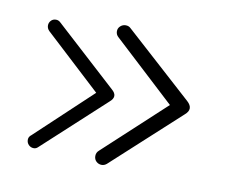

<svg xmlns="http://www.w3.org/2000/svg" viewBox="-51 -511 614 496"><g transform="rotate(10 256.0 -263.0)"><path d="M50 -397Q44 -403 44 -411Q44 -418 49 -423.5Q54 -429 62 -429Q69 -429 74 -424L235 -277Q254 -261 235 -245L74 -97Q69 -92 63 -92Q55 -92 49.5 -97.5Q44 -103 44 -111Q44 -119 51 -124L197 -261ZM229 -412Q222 -418 222 -427Q222 -435 228 -440.5Q234 -446 242 -446Q250 -446 255 -441L432 -281Q452 -263 432 -246L256 -85Q250 -80 243 -80Q235 -80 229 -85.5Q223 -91 223 -100Q223 -109 230 -115L390 -263Z"/></g></svg>

Font: Libertine Sup Light
Style: Regular
Weight: 300
Designer: Bastien Sozeau
Foundry: NBR — Bastien Sozeau
Version: Version 2.003; ttfautohint (v1.8.4.7-5d5b);gftools[0.9.33]